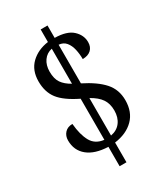

<svg xmlns="http://www.w3.org/2000/svg" viewBox="-205 -850 887 1020"><g transform="rotate(-30 238.5 -340.5)"><path d="M218 -40Q137 -43 93 -79Q49 -115 49 -176Q49 -204 66 -222.5Q83 -241 113 -241Q119 -172 142 -130.5Q165 -89 218 -83V-335Q136 -375 103 -418Q70 -461 70 -526Q70 -594 111.5 -634Q153 -674 218 -683V-760H260V-684Q334 -683 368.5 -651Q403 -619 403 -576Q403 -546 384.5 -529Q366 -512 333 -512Q333 -543 326.5 -572Q320 -601 304 -620.5Q288 -640 260 -642V-405Q340 -365 380 -320Q420 -275 420 -210Q420 -138 377 -95Q334 -52 260 -42V79H218ZM218 -642Q185 -635 166 -608Q147 -581 147 -542Q147 -498 164.5 -472.5Q182 -447 218 -427ZM260 -85Q299 -92 320.5 -120.5Q342 -149 342 -192Q342 -234 322.5 -262.5Q303 -291 260 -315Z"/></g></svg>

Font: Noto Serif Myanmar Cond
Style: Regular
Weight: 400
Width: 3
Designer: Ben Mitchell and the Monotype Design Team
Foundry: Monotype Imaging Inc.
Version: Version 2.106; ttfautohint (v1.8.4.7-5d5b)